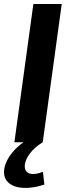

<svg xmlns="http://www.w3.org/2000/svg" viewBox="-36 -712 344 961"><path d="M36 0H82C27 37 -16 97 -16 150C-16 220 68 250 186 212L179 148C124 170 88 158 88 121C88 81 123 33 178 0L273 -692H131Z"/></svg>

Font: Ronzino Bold
Style: Italic
Weight: 700
Italic angle: -8°
Designer: Nunzio Mazzaferro
Foundry: Collletttivo
Version: Version 1.000;Glyphs 3.3 (3337)